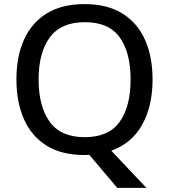

<svg xmlns="http://www.w3.org/2000/svg" viewBox="-20 -745 824 935"><path d="M723 -358Q723 -229 672.5 -138Q622 -47 522 -11L693 170H551L415 9Q409 9 403.5 9.5Q398 10 392 10Q280 10 206.5 -36Q133 -82 96.5 -165Q60 -248 60 -359Q60 -469 96.5 -551Q133 -633 206.5 -679Q280 -725 393 -725Q502 -725 575.5 -679.5Q649 -634 686 -551.5Q723 -469 723 -358ZM168 -358Q168 -227 222 -152Q276 -77 392 -77Q510 -77 563 -152Q616 -227 616 -358Q616 -489 563 -563Q510 -637 393 -637Q277 -637 222.5 -563Q168 -489 168 -358Z"/></svg>

Font: Noto Sans New Tai Lue Medium
Style: Regular
Weight: 500
Version: Version 2.003